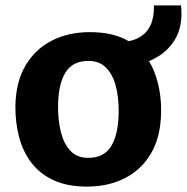

<svg xmlns="http://www.w3.org/2000/svg" viewBox="-20 -683 692 711"><path d="M302 8Q229 8 178 -15.8Q127 -39.5 95.8 -81Q64.5 -122.5 50.5 -176.2Q36.5 -230 37 -290Q38.5 -379 74.2 -440Q110 -501 171.8 -532.5Q233.5 -564 312 -564Q400.5 -564 456.5 -530.5Q472 -533.5 483.5 -538.5Q509.5 -550 523.5 -567.5Q537.5 -585 543 -604.5Q548.5 -624 549.5 -640L550 -655Q550.5 -660 549.5 -663H650Q651 -657 651.5 -649.2Q652 -641.5 652 -631.5Q652 -570 621.2 -526.2Q590.5 -482.5 537.5 -459L531.5 -456.5Q544 -437 552.5 -414Q578 -346.5 576.5 -267Q575.5 -177.5 540 -116.2Q504.5 -55 443 -23.5Q381.5 8 302 8ZM306 -98.5Q365.5 -98 392.5 -143Q419.5 -188 419.5 -273.5Q419.5 -324 408.5 -365.5Q397.5 -407 373.2 -432Q349 -457 309 -457.5Q249 -458 222 -413.8Q195 -369.5 195 -286Q195 -235 206 -192.2Q217 -149.5 241.2 -124Q265.5 -98.5 306 -98.5Z"/></svg>

Font: Koeln Type Sans
Style: Bold
Weight: 700
Designer: Eben Sorkin
Foundry: Eben Sorkin
Version: Version 2.001